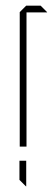

<svg xmlns="http://www.w3.org/2000/svg" viewBox="-20 -520 197 681"><path d="M50 0V-477L73 -500H74V0ZM74 -476V-500H124L147 -477V-476ZM72 141 49 118V50H73V141Z"/></svg>

Font: Foldit Thin
Style: Regular
Weight: 100
Designer: Sophia Tai
Foundry: Sophia Tai
Version: Version 1.003